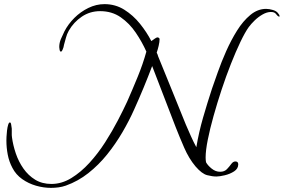

<svg xmlns="http://www.w3.org/2000/svg" viewBox="-20 -763 1374 930"><path d="M227 147Q191 147 154.5 136.5Q118 126 87.5 104.5Q57 83 40 50Q24 20 17.5 -14Q11 -48 11 -82Q11 -87 11.5 -100.5Q12 -114 14 -130.5Q16 -147 19.5 -158.5Q23 -170 28 -170Q33 -170 34.5 -157Q36 -144 37 -140V-119Q37 -114 37 -108.5Q37 -103 38 -98Q43 -60 56.5 -20Q70 20 93.5 53.5Q117 87 150.5 107.5Q184 128 229 128Q279 128 325.5 99.5Q372 71 413.5 25.5Q455 -20 489.5 -74Q524 -128 551 -180Q578 -232 596 -271Q622 -330 647 -391Q672 -452 689 -513Q668 -560 637.5 -605Q607 -650 564.5 -679.5Q522 -709 465 -709Q416 -709 376.5 -682.5Q337 -656 313 -614Q304 -598 299.5 -580.5Q295 -563 290 -546Q289 -540 287.5 -534Q286 -528 283 -522Q282 -520 280 -516.5Q278 -513 275 -513Q270 -513 268.5 -523Q267 -533 267 -535Q267 -555 275 -574Q283 -593 292 -611Q310 -646 340 -676Q370 -706 408 -724.5Q446 -743 486 -743Q539 -743 582 -716Q625 -689 658 -648Q691 -607 713 -564Q719 -568 728.5 -575Q738 -582 743 -582Q746 -582 749.5 -579.5Q753 -577 753 -574Q753 -560 748.5 -541Q744 -522 739 -508Q741 -504 743 -499.5Q745 -495 746 -490Q780 -408 813 -325.5Q846 -243 880 -160Q892 -132 904.5 -104Q917 -76 931 -50Q943 -122 963.5 -193Q984 -264 1007 -334Q1018 -365 1035 -413.5Q1052 -462 1075.5 -515Q1099 -568 1128 -614.5Q1157 -661 1192.5 -690.5Q1228 -720 1269 -720Q1284 -720 1302.5 -714.5Q1321 -709 1329 -696Q1331 -694 1332.5 -691Q1334 -688 1334 -685Q1334 -682 1332 -682Q1323 -686 1316.5 -695.5Q1310 -705 1292 -705Q1273 -705 1252 -693Q1231 -681 1213.5 -664Q1196 -647 1185 -632Q1167 -607 1144.5 -560Q1122 -513 1098.5 -453.5Q1075 -394 1053.5 -329Q1032 -264 1014.5 -201.5Q997 -139 986.5 -86.5Q976 -34 976 0Q976 6 976.5 12Q977 18 978 23Q986 38 1005 53.5Q1024 69 1046 69Q1067 69 1079 56.5Q1091 44 1100 31.5Q1109 19 1120 19Q1134 19 1134 33Q1134 54 1114 67Q1094 80 1068.5 86Q1043 92 1028 92Q1009 92 983.5 85.5Q958 79 927 43Q895 5 872 -48Q849 -101 831 -147Q802 -221 774 -295Q746 -369 717 -443Q677 -337 630 -233Q606 -179 573 -122.5Q540 -66 499 -15Q458 36 408 75.5Q358 115 299 136Q282 142 263.5 144.5Q245 147 227 147Z"/></svg>

Font: Beau Rivage
Style: Regular
Weight: 400
Designer: Robert E. Leuschke
Foundry: Robert E. Leuschke
Version: Version 1.010; ttfautohint (v1.8.3)